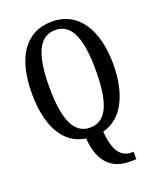

<svg xmlns="http://www.w3.org/2000/svg" viewBox="-170 -826 952 1157"><g transform="rotate(-20 305.5 -248.0)"><path d="M453 229H500V181H487C427 181 379 141 370 4C496 -27 566 -164 566 -358C566 -580 472 -725 306 -725C129 -725 44 -580 44 -359C44 -153 115 -13 259 8C269 179 364 229 453 229ZM305 -45C197 -45 156 -161 156 -358C156 -555 197 -670 306 -670C415 -670 454 -555 454 -358C454 -161 415 -45 305 -45Z"/></g></svg>

Font: Noto Serif Bengali ExtraCondensed Medium
Style: Regular
Weight: 500
Width: 2
Designer: Juan Bruce, Universal Thirst, Indian Type Foundry and the Monotype Design Team.
Foundry: Monotype Imaging Inc.
Version: Version 2.003